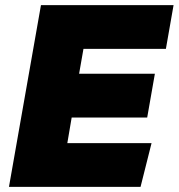

<svg xmlns="http://www.w3.org/2000/svg" viewBox="-20 -730 698 750"><path d="M243 -171H572L529 0H15L140 -710H658L628 -539H306L289 -442H585L555 -271H260Z"/></svg>

Font: Livvic Black
Style: Italic
Weight: 900
Italic angle: -10°
Designer: Jacques Le Bailly, Baron von Fonthausen
Version: Version 1.001; ttfautohint (v1.8.2)